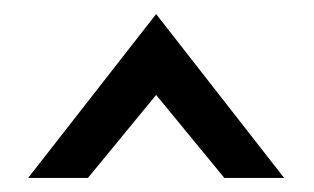

<svg xmlns="http://www.w3.org/2000/svg" viewBox="-20 -770 446 273"><path d="M20 -517H105L202 -635L299 -517H384L202 -750Z"/></svg>

Font: Charger Sport
Style: SeBdNrw
Weight: 600
Designer: Jasper
Foundry: Cannot Into Space Fonts
Version: Version 1.1